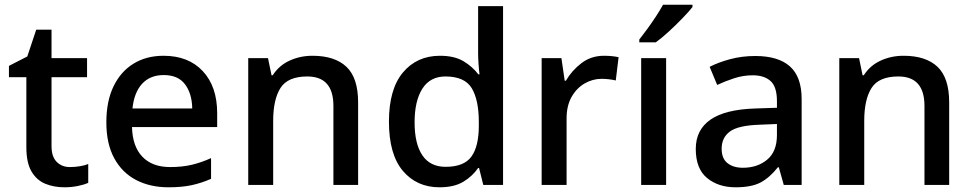

<svg xmlns="http://www.w3.org/2000/svg" viewBox="-20 -786 4132 816"><path d="M277 -76Q298 -76 319.5 -79.5Q341 -83 355 -89V-9Q338 -1 310.5 4.5Q283 10 254 10Q209 10 172.5 -5Q136 -20 114 -57Q92 -94 92 -161V-458H18V-506L96 -546L134 -660H199V-539H350V-458H199V-165Q199 -120 221 -98Q243 -76 277 -76Z M675 -549Q781 -549 842 -483.5Q903 -418 903 -305V-246H541Q543 -164 585 -120Q627 -76 703 -76Q754 -76 794.5 -85.5Q835 -95 877 -114V-26Q836 -8 794.5 1Q753 10 696 10Q618 10 558.5 -21Q499 -52 465.5 -113.5Q432 -175 432 -266Q432 -356 462.5 -419Q493 -482 547.5 -515.5Q602 -549 675 -549ZM676 -467Q618 -467 584 -430Q550 -393 543 -325H797Q796 -388 766.5 -427.5Q737 -467 676 -467Z M1308 -549Q1403 -549 1452.5 -502Q1502 -455 1502 -351V0H1397V-336Q1397 -461 1286 -461Q1203 -461 1172 -412Q1141 -363 1141 -272V0H1035V-539H1119L1134 -466H1139Q1166 -508 1211 -528.5Q1256 -549 1308 -549Z M1848 10Q1751 10 1692 -60Q1633 -130 1633 -269Q1633 -407 1692.5 -478Q1752 -549 1850 -549Q1911 -549 1949.5 -526Q1988 -503 2013 -470H2018Q2016 -484 2014 -511.5Q2012 -539 2012 -558V-760H2118V0H2034L2016 -72H2012Q1988 -37 1949 -13.5Q1910 10 1848 10ZM1874 -77Q1952 -77 1983.5 -120.5Q2015 -164 2015 -252V-267Q2015 -361 1985 -411Q1955 -461 1873 -461Q1808 -461 1775 -409Q1742 -357 1742 -266Q1742 -175 1775 -126Q1808 -77 1874 -77Z M2547 -549Q2581 -549 2609 -543L2597 -444Q2585 -447 2569 -449Q2553 -451 2537 -451Q2499 -451 2465 -431.5Q2431 -412 2409.5 -374.5Q2388 -337 2388 -283V0H2282V-539H2366L2380 -443H2385Q2410 -486 2451 -517.5Q2492 -549 2547 -549Z M2811 0H2705V-539H2811ZM2923 -756Q2908 -737 2880.5 -708.5Q2853 -680 2822.5 -652Q2792 -624 2767 -606H2697V-618Q2712 -637 2731 -663Q2750 -689 2768 -716.5Q2786 -744 2798 -766H2923Z M3190 -548Q3288 -548 3337.5 -503.5Q3387 -459 3387 -365V0H3311L3290 -75H3286Q3251 -31 3212.5 -10.5Q3174 10 3106 10Q3033 10 2985 -29.5Q2937 -69 2937 -153Q2937 -234 2999.5 -277.5Q3062 -321 3191 -325L3282 -328V-356Q3282 -417 3255 -441.5Q3228 -466 3179 -466Q3139 -466 3100.5 -453.5Q3062 -441 3028 -425L2996 -502Q3033 -521 3083 -534.5Q3133 -548 3190 -548ZM3209 -256Q3117 -253 3082 -227Q3047 -201 3047 -154Q3047 -112 3072 -92.5Q3097 -73 3137 -73Q3199 -73 3240.5 -107.5Q3282 -142 3282 -212V-259Z M3820 -549Q3915 -549 3964.5 -502Q4014 -455 4014 -351V0H3909V-336Q3909 -461 3798 -461Q3715 -461 3684 -412Q3653 -363 3653 -272V0H3547V-539H3631L3646 -466H3651Q3678 -508 3723 -528.5Q3768 -549 3820 -549Z"/></svg>

Font: Noto Sans Khmer UI Medium
Style: Regular
Weight: 500
Designer: Danh Hong and the Monotype Design Team
Foundry: Monotype Imaging Inc.
Version: Version 2.002; ttfautohint (v1.8.4.7-5d5b)